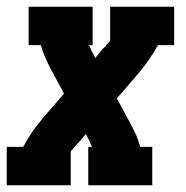

<svg xmlns="http://www.w3.org/2000/svg" viewBox="-31 -550 551 570"><path d="M-11 0V-114H38Q50 -137 64.5 -158Q79 -179 96 -199L159 -272L122 -341Q112 -359 104 -377.5Q96 -396 90 -416H54V-530H244V-416H233Q236 -411 238 -405.5Q240 -400 243 -395L252 -378L275 -406Q277 -408 279 -409.5Q281 -411 283 -413V-414Q283 -414 283 -414Q283 -414 283 -414Q286 -418 289.5 -421.5Q293 -425 296 -429Q296 -429 296 -429Q296 -429 296 -429V-530H486V-416H438Q425 -393 410.5 -372Q396 -351 379 -331L316 -258L353 -189Q363 -171 371.5 -152.5Q380 -134 385 -114H421V0H231V-114H242Q240 -119 237.5 -124.5Q235 -130 233 -135L224 -152L200 -124Q198 -122 196 -120.5Q194 -119 193 -117L192 -116Q192 -116 192 -116Q192 -116 192 -116Q189 -112 186 -108.5Q183 -105 179 -101Q179 -101 179 -101Q179 -101 179 -101V0Z"/></svg>

Font: Iosevka Curly Slab HvObl
Style: Regular
Weight: 900
Italic angle: -9°
Monospace: yes
Designer: Belleve Invis
Foundry: Belleve Invis
Version: Version 11.1.0; ttfautohint (v1.8.3)